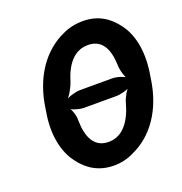

<svg xmlns="http://www.w3.org/2000/svg" viewBox="-131 -835 906 958"><g transform="rotate(-20 322.0 -355.5)"><path d="M634 -339 639 -371C654 -481 634 -568 590 -627C551 -681 495 -721 412 -721C374 -721 336 -713 303 -697C192 -647 110 -534 88 -371L83 -339C68 -230 90 -142 134 -84C173 -30 231 10 313 10C351 10 387 2 420 -15C530 -64 612 -176 634 -339ZM270 -312H441C464 -312 504 -322 521 -335L518 -338C502 -326 482 -290 475 -264C451 -176 405 -110 329 -110C251 -110 223 -175 222 -263C223 -290 210 -326 198 -338L196 -335C209 -323 247 -312 270 -312ZM453 -402H282C257 -402 217 -390 199 -376L200 -373C218 -387 242 -429 251 -457C276 -540 320 -600 395 -600C470 -600 498 -540 501 -458C501 -429 513 -387 526 -373L530 -376C516 -390 478 -402 453 -402Z"/></g></svg>

Font: Asimov
Style: EdgeNarIt
Weight: 500
Designer: Google
Version: Version 2.000980: 2014